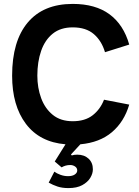

<svg xmlns="http://www.w3.org/2000/svg" viewBox="-20 -730 709 982"><path d="M258 148Q270 157 289 164Q308 171 328 171Q350 171 362.5 162.5Q375 154 375 142Q375 129 364 121.5Q353 114 339 114Q315 114 295 126L260 96L315 8Q183 -3 112.5 -96.5Q42 -190 42 -343Q42 -520 122 -615Q202 -710 352 -710Q468 -710 540 -657Q612 -604 641 -502L517 -463Q500 -521 460 -555.5Q420 -590 352 -590Q290 -590 250 -558Q210 -526 190.5 -470Q171 -414 171 -343Q171 -281 190.5 -228Q210 -175 250 -142.5Q290 -110 352 -110Q415 -110 454 -140.5Q493 -171 512 -220L641 -195Q615 -107 552.5 -54Q490 -1 391 8L343 60L347 65Q359 61 375 61Q411 61 433 81.5Q455 102 455 136Q455 158 441.5 180Q428 202 400.5 217Q373 232 330 232Q298 232 274 224Q250 216 229 204Z"/></svg>

Font: Haskoy Bold
Style: Regular
Weight: 700
Designer: Ertekin Erdin
Foundry: Ertekin Erdin
Version: Version 1.500; ttfautohint (v1.8.3)